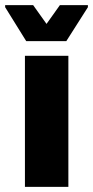

<svg xmlns="http://www.w3.org/2000/svg" viewBox="-50 -727 362 747"><path d="M47 0V-510H216V0ZM52 -567 -30 -699V-707H79L131 -634L183 -707H292V-699L208 -567Z"/></svg>

Font: Saira SemiCondensed ExtraBold
Style: Regular
Weight: 800
Width: 4
Designer: Hector Gatti with collaboration of the Omnibus-Type team
Foundry: Omnibus-Type
Version: Version 1.101